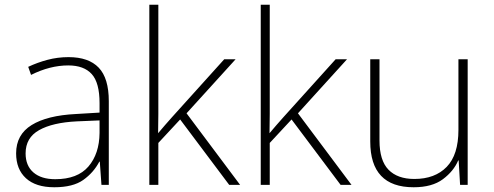

<svg xmlns="http://www.w3.org/2000/svg" viewBox="-20 -873 2083 810"><path d="M269 -632Q354 -632 396.5 -587.5Q439 -543 439 -446V-93H408L401 -191H399Q375 -145 331.5 -114Q288 -83 209 -83Q131 -83 89.5 -121Q48 -159 48 -226Q48 -305 113.5 -345.5Q179 -386 300 -392L400 -398V-438Q400 -524 367 -560.5Q334 -597 268 -597Q191 -597 111 -557L99 -591Q137 -609 180 -620.5Q223 -632 269 -632ZM304 -361Q202 -356 145 -324Q88 -292 88 -226Q88 -174 121 -145.5Q154 -117 213 -117Q307 -117 353 -170.5Q399 -224 400 -312V-365Z M648 -474Q648 -432 648 -392.5Q648 -353 647 -311Q662 -329 676 -345Q690 -361 706 -379L926 -623H974L767 -395L993 -93H947L740 -369L648 -270V-93H610V-853H648Z M1118 -474Q1118 -432 1118 -392.5Q1118 -353 1117 -311Q1132 -329 1146 -345Q1160 -361 1176 -379L1396 -623H1444L1237 -395L1463 -93H1417L1210 -369L1118 -270V-93H1080V-853H1118Z M1953 -623V-93H1921L1915 -196H1913Q1894 -151 1848.5 -117Q1803 -83 1725 -83Q1542 -83 1542 -276V-623H1581V-280Q1581 -196 1619 -157Q1657 -118 1728 -118Q1815 -118 1864.5 -169Q1914 -220 1914 -325V-623Z"/></svg>

Font: Noto Sans Kannada UI ExtraLight
Style: Regular
Weight: 200
Designer: Jelle Bosma - Monotype Design Team
Foundry: Monotype Imaging Inc.
Version: Version 2.005; ttfautohint (v1.8.4.7-5d5b)